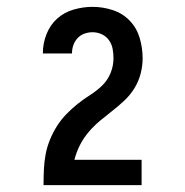

<svg xmlns="http://www.w3.org/2000/svg" viewBox="-20 -863 540 560"><path d="M107 -323V-324Q107 -346 108 -368.5Q109 -391 113 -412.5Q117 -434 125.5 -455Q134 -476 146 -495Q158 -514 173.5 -530Q189 -546 206.5 -560Q224 -574 243 -586Q262 -598 278 -613.5Q294 -629 302.5 -650Q311 -671 311 -693Q311 -707 308.5 -720.5Q306 -734 298 -745.5Q290 -757 277 -763Q264 -769 250 -769Q238 -769 226.5 -765Q215 -761 206.5 -752Q198 -743 194 -731.5Q190 -720 190 -708V-707H105V-708Q105 -736 115.5 -763Q126 -790 146.5 -808.5Q167 -827 194.5 -835Q222 -843 250 -843Q280 -843 309 -833.5Q338 -824 358.5 -802.5Q379 -781 387.5 -752Q396 -723 396 -693Q396 -670 390 -647.5Q384 -625 372 -605.5Q360 -586 343 -570Q326 -554 308 -540Q290 -526 272 -511Q254 -496 239 -478.5Q224 -461 213.5 -440.5Q203 -420 197 -397H393V-323Z"/></svg>

Font: Iosevka SS18 Semibold
Style: Regular
Weight: 600
Monospace: yes
Designer: Belleve Invis
Foundry: Belleve Invis
Version: Version 25.1.1; ttfautohint (v1.8.4)